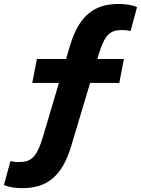

<svg xmlns="http://www.w3.org/2000/svg" viewBox="-56 -762 729 994"><path d="M558.5 -741.5C436.5 -741.5 354 -686.5 306 -524L286 -456.5H135L111 -332.5H249L166.5 -54.5C134 55.5 103.5 77 41.5 77C23 77 10 75 -2 72L-35.5 195.5C-8 208 26.5 212 59.5 212C181.5 212 264 157 312.5 -5.5L410.5 -332.5H561.5L585.5 -456.5H448L453.5 -475.5C486 -584.5 514.5 -606.5 576.5 -606.5C595 -606.5 608 -604.5 620 -601.5L653.5 -725C626 -737.5 591.5 -741.5 558.5 -741.5Z"/></svg>

Font: Monaspace Krypton ExtraBold
Style: Italic
Weight: 800
Italic angle: -11°
Designer: Riley Cran & the Lettermatic Team
Foundry: Lettermatic
Version: Version 1.101 (Monaspace Krypton)